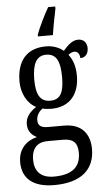

<svg xmlns="http://www.w3.org/2000/svg" viewBox="-65 -806 591 1085"><g transform="rotate(-5 231.0 -263.5)"><path d="M179 -616V-606H264C271 -655 282 -708 291 -753V-766H251C227 -724 194 -658 179 -616ZM198 239C355 239 428 167 428 54C428 -26 387 -91 283 -91H191C152 -91 134 -104 134 -134C134 -164 152 -185 169 -198C181 -194 205 -192 219 -192C327 -192 379 -265 379 -365C379 -425 363 -460 342 -487C353 -496 363 -502 378 -502C396 -502 407 -483 407 -463C439 -463 453 -488 453 -516C453 -544 437 -568 403 -568C364 -568 334 -530 318 -512C296 -531 261 -546 219 -546C108 -546 53 -476 53 -361C53 -295 84 -235 134 -210C98 -186 73 -157 73 -117C73 -74 99 -52 124 -40C68 -27 17 15 17 93C17 185 77 239 198 239ZM217 -238C161 -238 137 -278 137 -364C137 -454 161 -499 216 -499C273 -499 295 -456 295 -365C295 -277 274 -238 217 -238ZM200 191C121 191 91 146 91 87C91 8 137 -12 182 -12H269C323 -12 352 8 352 69C352 137 318 191 200 191Z"/></g></svg>

Font: Noto Serif Bengali Condensed
Style: Regular
Weight: 400
Width: 3
Designer: Juan Bruce, Universal Thirst, Indian Type Foundry and the Monotype Design Team.
Foundry: Monotype Imaging Inc.
Version: Version 2.003